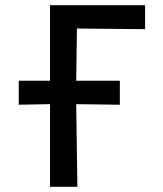

<svg xmlns="http://www.w3.org/2000/svg" viewBox="-20 -717 624 737"><path d="M172 0V-697H537V-605L229 -608L276 -659L272 -361L277 0ZM52 -407H440V-315L207 -318L52 -315Z"/></svg>

Font: Ruda SemiBold
Style: Regular
Weight: 600
Designer: Mariela Monsalve and Angelina Sanchez
Foundry: Mariela Monsalve and Angelina Sanchez
Version: Version 2.001